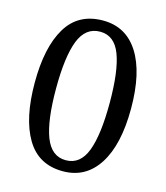

<svg xmlns="http://www.w3.org/2000/svg" viewBox="-110 -808 779 903"><g transform="rotate(15 279.5 -357.0)"><path d="M452.6 -85.9Q391.1 9.8 279.8 9.8Q160.6 9.8 102.8 -87.9Q44.9 -185.5 44.9 -358.9Q44.9 -531.7 102.8 -627.9Q160.6 -724.1 280.8 -724.1Q392.6 -724.1 453.4 -628.7Q514.2 -533.2 514.2 -357.9Q514.2 -182.1 452.6 -85.9ZM279.8 -43.9Q350.1 -43.9 380.1 -123Q410.2 -202.1 410.2 -357.9Q410.2 -513.2 380.4 -591.6Q350.6 -669.9 280.8 -669.9Q210 -669.9 179.4 -591.6Q148.9 -513.2 148.9 -357.9Q148.9 -202.6 179.4 -123.3Q210 -43.9 279.8 -43.9Z"/></g></svg>

Font: Noto Serif Bengali
Style: Regular
Weight: 400
Designer: Indian Type Foundry
Foundry: Monotype Imaging Inc.
Version: Version 1.01 uh